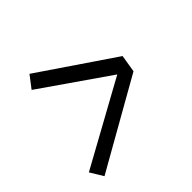

<svg xmlns="http://www.w3.org/2000/svg" viewBox="-147 -786 894 894"><g transform="rotate(-45 300.0 -339.0)"><path d="M64 -47 25 -111 441 -340 108 -571 154 -631 519 -383 505 -297Z"/></g></svg>

Font: Iosevka Aile Oblique
Style: Regular
Weight: 400
Italic angle: -9°
Designer: Belleve Invis
Foundry: Belleve Invis
Version: Version 31.1.0; ttfautohint (v1.8.4)